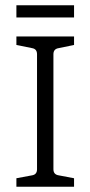

<svg xmlns="http://www.w3.org/2000/svg" viewBox="-20 -706 342 726"><path d="M260 -536 202 -524Q182 -521 182 -501V-66Q182 -46 202 -43L260 -32V0H42V-32L101 -43Q120 -46 120 -66V-501Q120 -521 101 -524L42 -536V-568H260ZM42 -686H260V-640H42Z"/></svg>

Font: Rasa Light
Style: Regular
Weight: 300
Designer: Anna Giedrys (Yrsa+Rasa design), David Brezina (Yrsa art-direction, Rasa art-direction, design)
Foundry: Rosetta Type Foundry
Version: Version 2.004